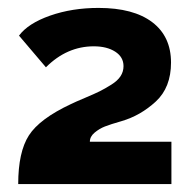

<svg xmlns="http://www.w3.org/2000/svg" viewBox="-20 -841 481 485"><path d="M26 -376Q26 -457 53 -499Q80 -541 159 -578Q169 -583 194 -593.5Q219 -604 232 -610.5Q245 -617 261 -627Q277 -637 284.5 -648.5Q292 -660 292 -674Q292 -697 271 -710.5Q250 -724 217 -724Q149 -724 96 -671L28 -751Q51 -782 106.5 -801.5Q162 -821 229 -821Q317 -821 364.5 -785Q412 -749 412 -683Q412 -620 373.5 -584.5Q335 -549 287 -535Q259 -527 245 -521.5Q231 -516 219 -506Q207 -496 207 -483H413V-376Z"/></svg>

Font: Raleway-v4020 Black
Style: Regular
Weight: 900
Designer: Matt McInerney, Pablo Impallari, Rodrigo Fuenzalida
Foundry: Matt McInerney, Pablo Impallari, Rodrigo Fuenzalida
Version: Version 4.020;PS 004.020;hotconv 1.0.88;makeotf.lib2.5.64775